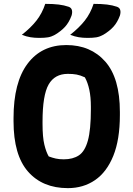

<svg xmlns="http://www.w3.org/2000/svg" viewBox="-20 -953 690 993"><path d="M214 -933Q255 -933 283.5 -929.5Q312 -926 335 -918Q349 -913 352 -900.5Q355 -888 350 -872Q337 -837 316.5 -814.5Q296 -792 264 -773Q246 -763 228.5 -760Q211 -757 183 -757Q158 -757 137 -760.5Q116 -764 93 -773Q139 -809 168.5 -846.5Q198 -884 214 -933ZM464 -933Q505 -933 533.5 -929.5Q562 -926 585 -918Q599 -913 602 -900.5Q605 -888 600 -872Q587 -837 566.5 -814.5Q546 -792 514 -773Q496 -763 478.5 -760Q461 -757 433 -757Q408 -757 387 -760.5Q366 -764 343 -773Q389 -809 418.5 -846.5Q448 -884 464 -933ZM323 -720Q449 -720 524.5 -634.5Q600 -549 600 -374V-358Q600 -231 566 -147Q532 -63 471.5 -21.5Q411 20 331 20Q200 20 125 -65.5Q50 -151 50 -326V-342Q50 -527 122.5 -623.5Q195 -720 323 -720ZM200 -313Q200 -243 209.5 -204.5Q219 -166 232 -144Q251 -137 268.5 -133Q286 -129 310 -129Q357 -129 388 -149.5Q419 -170 434.5 -226Q450 -282 450 -388V-401Q450 -451 442 -488.5Q434 -526 419 -553Q395 -564 376 -567.5Q357 -571 331 -571Q263 -571 231.5 -516Q200 -461 200 -324Z"/></svg>

Font: Recursive Sn Csl St XBd
Style: Regular
Weight: 800
Version: Version 1.085;hotconv 1.1.0;makeotfexe 2.6.0; ttfautohint (v